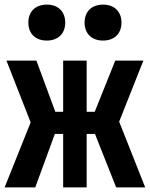

<svg xmlns="http://www.w3.org/2000/svg" viewBox="-25 -813 650 833"><path d="M422 -637C471 -637 502 -667 502 -715C502 -763 471 -793 422 -793C373 -793 342 -763 342 -715C342 -667 373 -637 422 -637ZM178 -637C227 -637 258 -667 258 -715C258 -763 227 -793 178 -793C129 -793 98 -763 98 -715C98 -667 129 -637 178 -637ZM-5 0H128L213 -232H249V0H351V-232H387L479 0H605L492 -285L597 -550H475L386 -328H351V-550H249V-328H215L133 -550H3L108 -282Z"/></svg>

Font: JetBrains Mono ExtraBold
Style: Regular
Weight: 800
Monospace: yes
Designer: Philipp Nurullin, Konstantin Bulenkov
Foundry: JetBrains
Version: Version 2.305